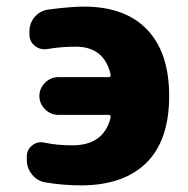

<svg xmlns="http://www.w3.org/2000/svg" viewBox="-20 -550 567 580"><path d="M117 1Q93 -3 77 -22.5Q61 -42 61 -67V-77Q61 -98 77.5 -111Q94 -124 115 -119Q152 -111 199 -111Q293 -111 314 -194Q316 -203 308 -203H156Q133 -203 116 -220Q99 -237 99 -260Q99 -283 116 -300Q133 -317 156 -317H308Q316 -317 314 -326Q294 -409 209 -409Q165 -409 124 -402Q103 -398 86 -411Q69 -424 69 -445V-455Q69 -480 84.5 -498.5Q100 -517 125 -521Q193 -530 234 -530Q358 -530 424.5 -460.5Q491 -391 491 -260Q491 -126 422 -58Q353 10 224 10Q172 10 117 1Z"/></svg>

Font: Rounded Mplus 1c ExtraBold
Style: Regular
Weight: 800
Version: Version 1.059.20150529